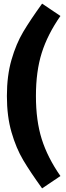

<svg xmlns="http://www.w3.org/2000/svg" viewBox="-20 -879 365 1058"><path d="M178 -350Q178 -214 210 -112.5Q242 -11 313 91L212 159Q147 69 108 3.5Q69 -62 43.5 -150Q18 -238 18 -350Q18 -462 43.5 -550Q69 -638 108 -703.5Q147 -769 212 -859L313 -791Q242 -689 210 -587.5Q178 -486 178 -350Z"/></svg>

Font: Fira Sans BGR
Style: Bold
Weight: 700
Designer: bBox Type GmbH & Carrois Corporate GbR & Edenspiekermann AG
Foundry: bBox Type GmbH & Carrois Corporate GbR & Edenspiekermann AG
Version: Version 4.301